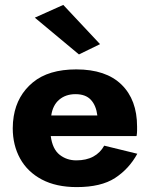

<svg xmlns="http://www.w3.org/2000/svg" viewBox="-20 -753 615 783"><path d="M122 -681 238 -733 388 -573 302 -531ZM540 -126Q506 -64 449 -27Q392 10 293 10Q209 10 150.5 -21Q92 -52 62 -106.5Q32 -161 32 -230Q32 -243 33 -255Q34 -267 36 -279Q50 -364 114 -417Q178 -470 291 -470Q412 -470 475.5 -408Q539 -346 539 -237Q539 -231 539 -220.5Q539 -210 537 -198H187Q194 -145 223 -122Q252 -99 291 -99Q332 -99 360.5 -114.5Q389 -130 405 -159ZM288 -369Q248 -369 221.5 -346.5Q195 -324 189 -282H377Q372 -323 350.5 -346Q329 -369 288 -369Z"/></svg>

Font: Jost*
Style: Bold
Weight: 700
Version: Version 3.7